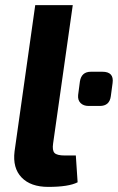

<svg xmlns="http://www.w3.org/2000/svg" viewBox="-20 -720 462 752"><path d="M265 -700 188 -158Q184 -131 193.5 -121Q203 -111 234 -111H277L284 -6Q249 12 169 12Q100 12 64.5 -25Q29 -62 37 -127L118 -700ZM371 -305H327Q307 -305 295.5 -316.5Q284 -328 286 -348L293 -401Q299 -439 336 -439H381Q427 -439 421 -395L414 -343Q409 -305 371 -305Z"/></svg>

Font: Ezarion
Style: Bold Italic
Weight: 700
Italic angle: -8°
Designer: Natanael Gama
Version: Version 1.001;PS 001.001;hotconv 1.0.70;makeotf.lib2.5.58329